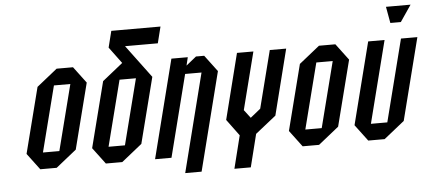

<svg xmlns="http://www.w3.org/2000/svg" viewBox="-50 -778 2186 972"><g transform="rotate(-5 1042.5 -292.0)"><path d="M125 0 62.5 -83.3 147.5 -416.7 251.7 -500H335L397.5 -416.7L312.5 -83.3L208.3 0ZM145.8 -83.3H229.2L314.2 -416.7H230.8Z M479.2 -83.3H562.5L647.5 -416.7H564.2ZM794.2 -666.7 773.3 -583.3H606.7L730.8 -416.7L645.8 -83.3L541.7 0H458.3L395.8 -83.3L480.8 -416.7L585 -500L523.3 -583.3L544.2 -666.7Z M791.7 0H708.3L835 -500H918.3L908.3 -458.3L960 -500H1001.7L1064.2 -416.7L937.5 83.3H854.2L980.8 -416.7H897.5Z M1187.5 83.3H1104.2L1145.8 -83.3L1084.2 -166.7L1168.3 -500H1251.7L1177.5 -208.3L1209.2 -166.7L1260.8 -208.3L1335 -500H1418.3L1334.2 -166.7L1229.2 -83.3Z M1458.3 0 1395.8 -83.3 1480.8 -416.7 1585 -500H1668.3L1730.8 -416.7L1645.8 -83.3L1541.7 0ZM1479.2 -83.3H1562.5L1647.5 -416.7H1564.2Z M1835 -500H1918.3L1812.5 -83.3H1895.8L2001.7 -500H2085L1979.2 -83.3L1875 0H1791.7L1729.2 -83.3ZM1955 -583.3 1940 -666.7H2065L2008.3 -583.3Z"/></g></svg>

Font: Yulong
Style: Italic
Weight: 400
Italic angle: -14.25°
Designer: GGBotNet
Foundry: f0n7.com
Version: 1.00